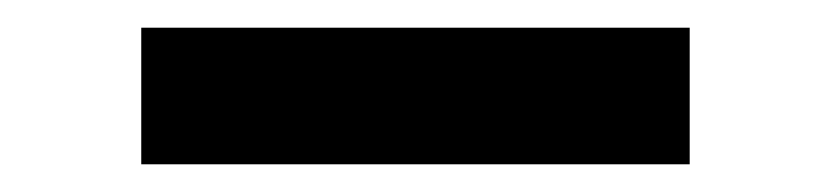

<svg xmlns="http://www.w3.org/2000/svg" viewBox="-20 -341 606 140"><path d="M83 -221.2V-320.8H482.9V-221.2Z"/></svg>

Font: Plus Jakarta Sans SemiBold
Style: Regular
Weight: 600
Designer: Gumpita Rahayu
Foundry: Tokotype
Version: Version 2.006